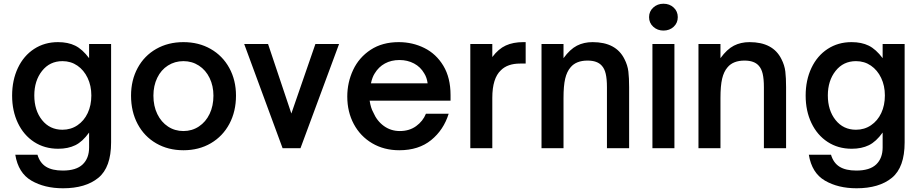

<svg xmlns="http://www.w3.org/2000/svg" viewBox="-20 -795 4938 1030"><path d="M62 35H181Q194 79 227 99.5Q260 120 317 120Q389 120 423.5 87Q458 54 458 -4V-84Q423 -35 384 -16Q345 3 292 3Q219 3 163 -33.5Q107 -70 76 -135Q45 -200 45 -282Q45 -365 76 -430.5Q107 -496 163 -532.5Q219 -569 291 -569Q345 -569 383.5 -550Q422 -531 458 -483V-559H576V-31Q576 103 507.5 159Q439 215 318 215Q219 215 148.5 174Q78 133 62 35ZM470 -283Q470 -335 450 -377Q430 -419 395 -443Q360 -467 315 -467Q247 -467 205.5 -414.5Q164 -362 164 -283Q164 -203 205.5 -151Q247 -99 315 -99Q360 -99 395.5 -123Q431 -147 450.5 -188.5Q470 -230 470 -283Z M683 -282Q683 -365 718.5 -430.5Q754 -496 818 -532.5Q882 -569 964 -569Q1046 -569 1110 -532.5Q1174 -496 1210 -430.5Q1246 -365 1246 -282Q1246 -197 1210.5 -130.5Q1175 -64 1111 -26.5Q1047 11 964 11Q882 11 818 -26Q754 -63 718.5 -129.5Q683 -196 683 -282ZM1125 -282Q1125 -334 1104.5 -376.5Q1084 -419 1047 -443Q1010 -467 964 -467Q918 -467 881 -443.5Q844 -420 823.5 -377.5Q803 -335 803 -282Q803 -226 824 -183Q845 -140 881.5 -116Q918 -92 964 -92Q1010 -92 1047 -116.5Q1084 -141 1104.5 -184Q1125 -227 1125 -282Z M1592 0H1496L1290 -559H1418L1543 -186L1672 -559H1799Z M1843 -277Q1843 -353 1874.5 -420Q1906 -487 1968.5 -528Q2031 -569 2119 -569Q2193 -569 2256.5 -537.5Q2320 -506 2358.5 -442Q2397 -378 2397 -285V-255H1963Q1969 -216 1982 -193Q2002 -146 2039.5 -119Q2077 -92 2125 -92Q2176 -92 2212.5 -118.5Q2249 -145 2265 -185H2387Q2360 -98 2293 -43.5Q2226 11 2122 11Q2040 11 1976.5 -26.5Q1913 -64 1878 -129.5Q1843 -195 1843 -277ZM2274 -348Q2270 -379 2256 -401Q2236 -436 2201 -454.5Q2166 -473 2123 -473Q2079 -473 2045 -454.5Q2011 -436 1990 -401Q1977 -381 1970 -348Z M2503 0V-559H2621V-489Q2654 -533 2693.5 -551Q2733 -569 2787 -569H2800V-454H2770Q2703 -454 2667 -418Q2621 -375 2621 -270V0Z M2885 0V-559H3003V-483Q3038 -531 3075 -550Q3112 -569 3159 -569Q3285 -569 3330 -478Q3347 -445 3351 -411Q3355 -377 3355 -327V0H3236V-327Q3236 -371 3229.5 -399Q3223 -427 3208 -443Q3184 -470 3132 -470Q3071 -470 3041 -434Q3021 -411 3012 -373Q3003 -335 3003 -269V0Z M3598 0H3480V-559H3598ZM3462 -703Q3462 -734 3484.5 -754.5Q3507 -775 3539 -775Q3572 -775 3594 -754.5Q3616 -734 3616 -703Q3616 -672 3594 -651.5Q3572 -631 3539 -631Q3507 -631 3484.5 -651.5Q3462 -672 3462 -703Z M3727 0V-559H3845V-483Q3880 -531 3917 -550Q3954 -569 4001 -569Q4127 -569 4172 -478Q4189 -445 4193 -411Q4197 -377 4197 -327V0H4078V-327Q4078 -371 4071.5 -399Q4065 -427 4050 -443Q4026 -470 3974 -470Q3913 -470 3883 -434Q3863 -411 3854 -373Q3845 -335 3845 -269V0Z M4319 35H4438Q4451 79 4484 99.5Q4517 120 4574 120Q4646 120 4680.5 87Q4715 54 4715 -4V-84Q4680 -35 4641 -16Q4602 3 4549 3Q4476 3 4420 -33.5Q4364 -70 4333 -135Q4302 -200 4302 -282Q4302 -365 4333 -430.5Q4364 -496 4420 -532.5Q4476 -569 4548 -569Q4602 -569 4640.5 -550Q4679 -531 4715 -483V-559H4833V-31Q4833 103 4764.5 159Q4696 215 4575 215Q4476 215 4405.5 174Q4335 133 4319 35ZM4727 -283Q4727 -335 4707 -377Q4687 -419 4652 -443Q4617 -467 4572 -467Q4504 -467 4462.5 -414.5Q4421 -362 4421 -283Q4421 -203 4462.5 -151Q4504 -99 4572 -99Q4617 -99 4652.5 -123Q4688 -147 4707.5 -188.5Q4727 -230 4727 -283Z"/></svg>

Font: Open Sauce One SemiBold
Style: Regular
Weight: 600
Designer: Alfredo Marco Pradil
Foundry: Creative Sauce Fz LLC
Version: Version 1.477